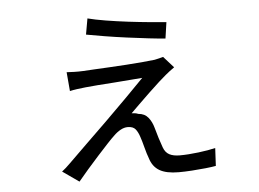

<svg xmlns="http://www.w3.org/2000/svg" viewBox="-50 -701 1099 816"><g transform="rotate(-5 500.0 -293.0)"><path d="M351 -637Q382 -629 427.5 -621.5Q473 -614 522.5 -608Q572 -602 615.5 -598Q659 -594 684 -592L674 -523Q646 -525 603 -530Q560 -535 511 -541.5Q462 -548 416.5 -555.5Q371 -563 339 -569ZM700 -398Q690 -391 679.5 -383Q669 -375 662 -369Q652 -361 631 -342Q610 -323 585.5 -299.5Q561 -276 538.5 -254Q516 -232 503 -219Q509 -219 516.5 -218Q524 -217 531 -214Q558 -212 573 -193.5Q588 -175 595 -149Q600 -130 608 -104.5Q616 -79 622 -63Q630 -41 647 -32Q664 -23 691 -23Q727 -23 771.5 -28.5Q816 -34 844 -41L840 35Q824 38 796 41Q768 44 737 46Q706 48 681 48Q628 48 599 31Q570 14 559 -23Q552 -41 544.5 -70Q537 -99 532 -113Q525 -136 514.5 -149Q504 -162 481 -162Q466 -162 450.5 -153.5Q435 -145 421 -131Q410 -121 390 -99.5Q370 -78 346 -51.5Q322 -25 298.5 2Q275 29 257 51L187 2Q203 -10 223 -30Q252 -59 296.5 -102Q341 -145 390.5 -193.5Q440 -242 485 -287.5Q530 -333 561 -365Q543 -364 510 -361Q477 -358 439.5 -355.5Q402 -353 369 -350.5Q336 -348 318 -346Q298 -344 280.5 -341.5Q263 -339 250 -336L243 -417Q257 -416 276 -415.5Q295 -415 314 -416Q328 -417 357.5 -418.5Q387 -420 424 -422Q461 -424 499.5 -426.5Q538 -429 570 -432Q602 -435 620 -437Q630 -439 640 -441.5Q650 -444 657 -446Z"/></g></svg>

Font: Chiron Sans HK TT
Style: Regular
Weight: 400
Designer: Ryoko NISHIZUKA 西塚涼子 (kana, bopomofo & ideographs); Paul D. Hunt (Latin, Greek & Cyrillic); Sandoll Communications 산돌커뮤니
Foundry: Adobe
Version: Version 2.022;hotconv 1.0.109;makeotfexe 2.5.65596